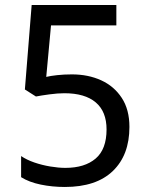

<svg xmlns="http://www.w3.org/2000/svg" viewBox="-20 -734 591 764"><path d="M238 10Q188 10 142 0.5Q96 -9 64 -29V-113Q86 -98 116.5 -87.5Q147 -77 180 -71.5Q213 -66 240 -66Q317 -66 360.5 -103Q404 -140 404 -219Q404 -290 361 -326.5Q318 -363 236 -363Q210 -363 176.5 -358.5Q143 -354 123 -350L79 -378L106 -714H443V-633H183L164 -428Q180 -432 207.5 -435Q235 -438 266 -438Q331 -438 382.5 -414.5Q434 -391 464.5 -344.5Q495 -298 495 -229Q495 -117 429 -53.5Q363 10 238 10Z"/></svg>

Font: ltelugu25
Style: Book
Weight: 400
Designer: Jelle Bosma - Monotype Design Team
Foundry: Monotype Imaging Inc.
Version: Version 2.003